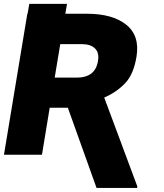

<svg xmlns="http://www.w3.org/2000/svg" viewBox="-20 -781 830 969"><path d="M117.9 -711.6H119.3L127.8 -761.4H318.2L309.7 -711.6H419Q547.9 -711.6 617 -656.4Q686.1 -601.2 669 -495.7Q654.8 -406.6 611.7 -361.2Q568.5 -315.7 506 -288.7L673.3 160.5L671.9 167.6H467.3L322.4 -237.2H230.8L191.8 0H0ZM256 -389.2H366.5Q461.3 -389.2 474.4 -473Q481.9 -513.5 460 -535.9Q438.2 -558.2 393.5 -558.2H284.1Z"/></svg>

Font: Inter UI Black
Style: Italic
Weight: 900
Italic angle: -9.39999°
Designer: Rasmus Andersson
Foundry: rsms
Version: 3.2;8d6f07862